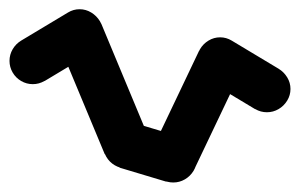

<svg xmlns="http://www.w3.org/2000/svg" viewBox="-20 -350 640 410"><path d="M0.3 -220Q0.3 -206.7 7 -195.2Q13.7 -183.7 25.2 -177Q36.7 -170.3 50 -170.3Q63.3 -170.3 74.8 -177Q86.3 -183.7 93.3 -195.2Q100.3 -206.7 100.3 -220Q100.3 -233.3 93.3 -244.8Q86.3 -256.3 74.8 -263.3Q63.3 -270.3 50 -270.3Q36.7 -270.3 25.2 -263.3Q13.7 -256.3 7 -244.8Q0.3 -233.3 0.3 -220Z M24.7 -263 75.3 -177 175.3 -237 124.7 -323Z M100.3 -280Q100.3 -266.7 107 -255.2Q113.7 -243.7 125.2 -237Q136.7 -230.3 150 -230.3Q163.3 -230.3 174.8 -237Q186.3 -243.7 193.3 -255.2Q200.3 -266.7 200.3 -280Q200.3 -293.3 193.3 -304.8Q186.3 -316.3 174.8 -323.3Q163.3 -330.3 150 -330.3Q136.7 -330.3 125.2 -323.3Q113.7 -316.3 107 -304.8Q100.3 -293.3 100.3 -280Z M196.3 -299.3 103.7 -260.7 203.7 -20.7 296.3 -59.3Z M200.3 -40Q200.3 -26.7 207 -15.2Q213.7 -3.7 225.2 3Q236.7 9.7 250 9.7Q263.3 9.7 274.8 3Q286.3 -3.7 293.3 -15.2Q300.3 -26.7 300.3 -40Q300.3 -53.3 293.3 -64.8Q286.3 -76.3 274.8 -83.3Q263.3 -90.3 250 -90.3Q236.7 -90.3 225.2 -83.3Q213.7 -76.3 207 -64.8Q200.3 -53.3 200.3 -40Z M264.7 -88 235.3 8 335.3 38 364.7 -58Z M300.3 -10Q300.3 3.3 307 14.8Q313.7 26.3 325.2 33Q336.7 39.7 350 39.7Q363.3 39.7 374.8 33Q386.3 26.3 393.3 14.8Q400.3 3.3 400.3 -10Q400.3 -23.3 393.3 -34.8Q386.3 -46.3 374.8 -53.3Q363.3 -60.3 350 -60.3Q336.7 -60.3 325.2 -53.3Q313.7 -46.3 307 -34.8Q300.3 -23.3 300.3 -10Z M305 -31.3 395 11.3 495 -198.7 405 -241.3Z M400.3 -220Q400.3 -206.7 407 -195.2Q413.7 -183.7 425.2 -177Q436.7 -170.3 450 -170.3Q463.3 -170.3 474.8 -177Q486.3 -183.7 493.3 -195.2Q500.3 -206.7 500.3 -220Q500.3 -233.3 493.3 -244.8Q486.3 -256.3 474.8 -263.3Q463.3 -270.3 450 -270.3Q436.7 -270.3 425.2 -263.3Q413.7 -256.3 407 -244.8Q400.3 -233.3 400.3 -220Z M475.3 -263 424.7 -177 524.7 -117 575.3 -203Z M500.3 -160Q500.3 -146.7 507 -135.2Q513.7 -123.7 525.2 -117Q536.7 -110.3 550 -110.3Q563.3 -110.3 574.8 -117Q586.3 -123.7 593.3 -135.2Q600.3 -146.7 600.3 -160Q600.3 -173.3 593.3 -184.8Q586.3 -196.3 574.8 -203.3Q563.3 -210.3 550 -210.3Q536.7 -210.3 525.2 -203.3Q513.7 -196.3 507 -184.8Q500.3 -173.3 500.3 -160Z"/></svg>

Font: Linefont Thin
Style: Regular
Weight: 100
Monospace: yes
Version: Version 3.002;gftools[0.9.33]